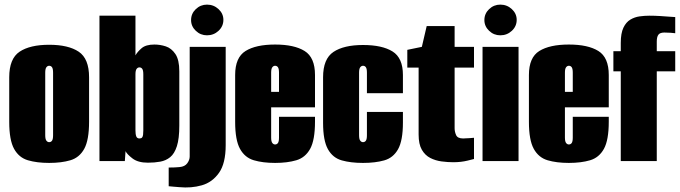

<svg xmlns="http://www.w3.org/2000/svg" viewBox="-20 -698 2946 832"><path d="M193 8Q140 8 101 -3.5Q62 -15 41 -53Q20 -91 20 -170V-363Q20 -444 65 -474Q110 -504 193 -504Q276 -504 321 -474Q366 -444 366 -363V-171Q366 -91 345 -53Q324 -15 285 -3.5Q246 8 193 8ZM193 -82Q201 -82 205.5 -88.5Q210 -95 210 -112V-383Q210 -400 205.5 -406.5Q201 -413 193 -413Q186 -413 181 -406.5Q176 -400 176 -383V-112Q176 -95 181 -88.5Q186 -82 193 -82Z M621 7Q578 7 554 -11.5Q530 -30 524 -43L521 0H411V-630H567V-458Q575 -473 593.5 -489Q612 -505 649 -505Q674 -505 698.5 -497Q723 -489 740 -464Q757 -439 757 -389V-154Q757 -97 746.5 -64.5Q736 -32 717.5 -17Q699 -2 674.5 2.5Q650 7 621 7ZM584 -98Q592 -98 595.5 -102Q599 -106 600 -114Q601 -122 601 -133V-376Q601 -393 596.5 -399.5Q592 -406 584 -406Q577 -406 572 -399.5Q567 -393 567 -376V-133Q567 -116 570.5 -107Q574 -98 584 -98Z M757 113Q749 112 732.5 111Q716 110 711 109V28Q722 28 736.5 27.5Q751 27 758 26Q781 24 791.5 9.5Q802 -5 802 -20V-495H958V-69Q958 10 929 51Q900 92 854.5 105Q809 118 757 113ZM877 -545Q849 -545 828.5 -564.5Q808 -584 808 -611Q808 -639 828.5 -658.5Q849 -678 877 -678Q906 -678 927 -658.5Q948 -639 948 -612Q948 -584 927 -564.5Q906 -545 877 -545Z M1172 8Q1119 8 1080 -3.5Q1041 -15 1020 -53Q999 -91 999 -170V-373Q999 -449 1044 -477Q1089 -505 1172 -505Q1255 -505 1300 -477Q1345 -449 1345 -373V-233H1155V-102Q1155 -85 1160 -78.5Q1165 -72 1172 -72Q1180 -72 1184.5 -78.5Q1189 -85 1189 -102V-192H1345V-171Q1345 -91 1324 -53Q1303 -15 1264 -3.5Q1225 8 1172 8ZM1155 -300H1189V-383Q1189 -400 1184.5 -406.5Q1180 -413 1172 -413Q1165 -413 1160 -406.5Q1155 -400 1155 -383Z M1553 8Q1500 8 1461 -3Q1422 -14 1401 -51.5Q1380 -89 1380 -166V-363Q1380 -443 1425 -473Q1470 -503 1553 -503Q1636 -503 1681 -475Q1726 -447 1726 -373V-294H1570V-383Q1570 -400 1565.5 -406.5Q1561 -413 1553 -413Q1546 -413 1541 -406.5Q1536 -400 1536 -383V-112Q1536 -95 1541 -88.5Q1546 -82 1553 -82Q1561 -82 1565.5 -88.5Q1570 -95 1570 -112V-213H1726V-167Q1726 -89 1705 -51.5Q1684 -14 1645 -3Q1606 8 1553 8Z M1944 5Q1920 5 1893.5 1.5Q1867 -2 1844.5 -13.5Q1822 -25 1808 -49Q1794 -73 1794 -115V-405H1745V-482L1808 -495L1829 -585H1950V-495H2034V-405H1950V-142Q1950 -127 1956.5 -112.5Q1963 -98 1987 -98Q1999 -98 2016.5 -99.5Q2034 -101 2034 -101V-9Q2034 -9 2006 -2Q1978 5 1944 5Z M2071 0V-495H2227V0ZM2148 -545Q2120 -545 2099.5 -564.5Q2079 -584 2079 -611Q2079 -639 2099.5 -658.5Q2120 -678 2148 -678Q2177 -678 2198 -658.5Q2219 -639 2219 -612Q2219 -584 2198 -564.5Q2177 -545 2148 -545Z M2445 8Q2392 8 2353 -3.5Q2314 -15 2293 -53Q2272 -91 2272 -170V-373Q2272 -449 2317 -477Q2362 -505 2445 -505Q2528 -505 2573 -477Q2618 -449 2618 -373V-233H2428V-102Q2428 -85 2433 -78.5Q2438 -72 2445 -72Q2453 -72 2457.5 -78.5Q2462 -85 2462 -102V-192H2618V-171Q2618 -91 2597 -53Q2576 -15 2537 -3.5Q2498 8 2445 8ZM2428 -300H2462V-383Q2462 -400 2457.5 -406.5Q2453 -413 2445 -413Q2438 -413 2433 -406.5Q2428 -400 2428 -383Z M2670 0V-389H2638V-476H2670V-512Q2670 -554 2681.5 -578Q2693 -602 2711.5 -613Q2730 -624 2751.5 -627Q2773 -630 2794 -630Q2817 -630 2841 -628.5Q2865 -627 2883.5 -625.5Q2902 -624 2906 -624V-554Q2898 -555 2886 -556Q2874 -557 2859 -557Q2840 -557 2833 -547.5Q2826 -538 2826 -518V-476H2906V-389H2826V0Z"/></svg>

Font: Alumni Sans Black
Style: Regular
Weight: 900
Designer: Robert E. Leuschke
Foundry: Robert E. Leuschke
Version: Version 1.018